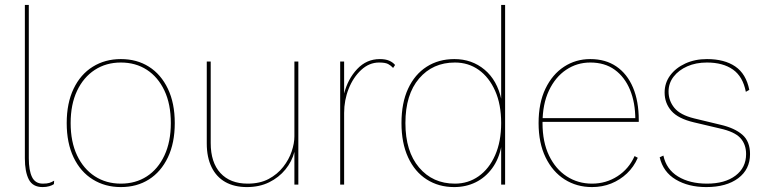

<svg xmlns="http://www.w3.org/2000/svg" viewBox="-20 -750 3114 780"><path d="M97 -730V-107Q97 -58 110 -31Q123 -4 154 -4Q171 -4 180.5 -7Q190 -10 200 -16L199 -2Q192 3 180 6.5Q168 10 153 10Q113 10 97 -21Q81 -52 81 -107V-730Z M471 -510Q536 -510 585 -479Q634 -448 662 -389.5Q690 -331 690 -250Q690 -169 662 -110.5Q634 -52 585 -21Q536 10 471 10Q407 10 357 -21Q307 -52 279 -110.5Q251 -169 251 -250Q251 -331 279 -389.5Q307 -448 357 -479Q407 -510 471 -510ZM471 -496Q411 -496 365 -466Q319 -436 293 -381Q267 -326 267 -250Q267 -174 293 -119Q319 -64 365 -34Q411 -4 471 -4Q531 -4 576.5 -33.5Q622 -63 648 -118.5Q674 -174 674 -250Q674 -327 648 -382Q622 -437 576.5 -466.5Q531 -496 471 -496Z M983 10Q932 10 895.5 -10.5Q859 -31 839.5 -71Q820 -111 820 -167V-500H836V-169Q836 -90 875.5 -47Q915 -4 986 -4Q1036 -4 1071.5 -23Q1107 -42 1130.5 -72Q1154 -102 1165 -135Q1176 -168 1176 -196V-500H1192V0H1176V-133Q1166 -94 1139.5 -61.5Q1113 -29 1073.5 -9.5Q1034 10 983 10Z M1362 0V-500H1378V-370Q1393 -429 1431 -469.5Q1469 -510 1523 -510Q1546 -510 1561 -503.5Q1576 -497 1585 -486L1577 -474Q1568 -484 1556.5 -490Q1545 -496 1520 -496Q1480 -496 1447.5 -466Q1415 -436 1396.5 -389.5Q1378 -343 1378 -291V0Z M1825 10Q1762 10 1713.5 -21Q1665 -52 1638 -110.5Q1611 -169 1611 -250Q1611 -332 1638 -390Q1665 -448 1713.5 -479Q1762 -510 1826 -510Q1897 -510 1948.5 -467Q2000 -424 2017 -345L2016 -343V-730H2032V0H2016V-159L2017 -157Q2007 -104 1979.5 -66.5Q1952 -29 1912.5 -9.5Q1873 10 1825 10ZM1828 -4Q1882 -4 1924.5 -34Q1967 -64 1991.5 -119.5Q2016 -175 2016 -250Q2016 -326 1991.5 -381Q1967 -436 1925 -466Q1883 -496 1828 -496Q1738 -496 1682.5 -431Q1627 -366 1627 -250Q1627 -135 1682.5 -69.5Q1738 -4 1828 -4Z M2385 10Q2323 10 2274 -21Q2225 -52 2196.5 -110.5Q2168 -169 2168 -250Q2168 -332 2196 -390Q2224 -448 2271.5 -479Q2319 -510 2378 -510Q2440 -510 2484 -480Q2528 -450 2551.5 -394.5Q2575 -339 2575 -262Q2575 -261 2575 -259Q2575 -257 2575 -255H2176V-270H2568L2561 -264Q2561 -333 2539.5 -385Q2518 -437 2477.5 -466.5Q2437 -496 2378 -496Q2324 -496 2280 -466.5Q2236 -437 2210 -382Q2184 -327 2184 -250Q2184 -173 2210.5 -118Q2237 -63 2282.5 -33.5Q2328 -4 2385 -4Q2442 -4 2488.5 -34Q2535 -64 2558 -116L2571 -109Q2555 -72 2527 -45.5Q2499 -19 2463 -4.5Q2427 10 2385 10Z M2849 10Q2777 10 2725.5 -20.5Q2674 -51 2660 -111L2675 -118Q2687 -62 2734.5 -33Q2782 -4 2852 -4Q2925 -4 2968 -36.5Q3011 -69 3011 -124Q3011 -164 2987.5 -189.5Q2964 -215 2905 -228L2799 -253Q2735 -268 2707.5 -299.5Q2680 -331 2680 -374Q2680 -413 2702.5 -443.5Q2725 -474 2764 -492Q2803 -510 2852 -510Q2923 -510 2967 -480Q3011 -450 3024 -385L3010 -377Q2998 -439 2957.5 -467.5Q2917 -496 2852 -496Q2807 -496 2772 -480.5Q2737 -465 2716.5 -438.5Q2696 -412 2696 -378Q2696 -341 2719.5 -312Q2743 -283 2800 -269L2908 -243Q2964 -230 2995.5 -203Q3027 -176 3027 -124Q3027 -62 2979 -26Q2931 10 2849 10Z"/></svg>

Font: Kantumruy Pro Thin
Style: Regular
Weight: 250
Version: Version 1.002